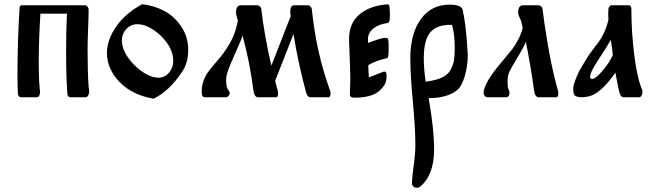

<svg xmlns="http://www.w3.org/2000/svg" viewBox="-20 -462 3116 912"><path d="M404 -26Q404 -18 399 -9Q394 0 387 0H315Q302 0 300 -16Q294 -95 294 -222Q294 -321 298 -397H172Q164 -274 164 -162Q164 -91 168 -50Q170 -32 170 -27Q170 0 154 0H80Q74 0 69.5 -5Q65 -10 65 -16Q63 -53 63 -109Q63 -262 73 -424Q73 -437 85 -437H384Q390 -437 395.5 -430.5Q401 -424 401 -416Q401 -390 398.5 -326Q396 -262 396 -228Q396 -116 401 -50Q401 -47 402.5 -39Q404 -31 404 -26Z M655 -442Q711 -436 759.5 -410.5Q808 -385 841 -336Q874 -287 874 -224Q874 -164 845 -121Q783 -28 709 7Q591 -14 530 -93Q488 -148 488 -210Q488 -264 521 -319Q564 -392 655 -442ZM732 -93Q763 -93 783 -117Q803 -141 803 -172Q803 -231 750 -286Q725 -312 693.5 -329.5Q662 -347 633 -347Q601 -347 580 -324Q559 -301 559 -270Q559 -215 615 -156Q641 -129 672.5 -111Q704 -93 732 -93Z M1300 -29Q1301 -24 1301 -18Q1301 0 1291 0H1206Q1189 0 1184 -30Q1167 -166 1132 -293Q1128 -278 1114 -247Q1068 -145 1060 -117Q1054 -98 1054 -78Q1054 -60 1059 -44Q1060 -39 1065.5 -33Q1071 -27 1071 -21Q1071 -13 1065.5 -6.5Q1060 0 1052 0H953Q938 0 938 -26Q938 -82 976 -130Q988 -145 1005 -165Q1022 -185 1031 -196Q1040 -207 1052.5 -225.5Q1065 -244 1077 -266Q1099 -307 1110 -364Q1101 -393 1101 -402Q1101 -437 1125 -437H1201Q1208 -437 1214 -432Q1220 -427 1221 -420Q1236 -292 1269 -150L1361 -386Q1359 -398 1359 -405Q1359 -408 1359 -410Q1359 -437 1379 -437H1441Q1448 -437 1454 -432Q1460 -427 1461 -420Q1482 -210 1549 -29Q1550 -25 1550 -19Q1550 0 1540 0H1454Q1440 0 1433 -26Q1397 -160 1374 -300L1287 -78Q1294 -48 1300 -29Z M1817 -441Q1825 -442 1827 -439Q1829 -436 1830 -429Q1832 -409 1832 -392Q1832 -372 1830 -363Q1829 -353 1818 -352Q1779 -347 1753.5 -326.5Q1728 -306 1728 -278Q1728 -278 1728 -277V-258Q1736 -261 1752.5 -267Q1769 -273 1782.5 -277Q1796 -281 1808 -282Q1818 -283 1821 -279.5Q1824 -276 1825 -269Q1825 -268 1825 -267Q1826 -261 1826 -241Q1826 -211 1825 -202Q1824 -195 1823.5 -192.5Q1823 -190 1820.5 -187.5Q1818 -185 1812 -184Q1762 -173 1729 -152Q1731 -106 1732 -95Q1744 -98 1767.5 -108Q1791 -118 1800 -121Q1803 -122 1807 -122Q1816 -122 1816 -104V-94Q1816 -59 1779.5 -28.5Q1743 2 1663 2Q1642 2 1642 -13Q1644 -71 1644 -91Q1644 -121 1638 -269V-277Q1638 -352 1687.5 -393.5Q1737 -435 1817 -441Z M2016 4Q2042 150 2042 248Q2042 371 1974 426Q1968 430 1961 430Q1951 430 1944 424.5Q1937 419 1937 410Q1937 382 1945 324.5Q1953 267 1953 230Q1953 148 1941 21Q1929 -106 1929 -188Q1929 -301 1978.5 -370.5Q2028 -440 2116 -440Q2172 -440 2178 -414Q2194 -342 2201 -217Q2202 -209 2202 -200Q2202 -151 2188 -101.5Q2174 -52 2150 -33Q2104 4 2016 4ZM2002 -74Q2049 -80 2078 -93Q2107 -106 2120 -130Q2133 -154 2136.5 -176Q2140 -198 2140 -236Q2140 -298 2127 -344Q2122 -344 2117 -344Q2054 -344 2023.5 -308Q1993 -272 1993 -184Q1993 -135 2002 -74Z M2537 -437Q2544 -437 2550 -432Q2556 -427 2557 -420Q2587 -183 2631 -29Q2632 -24 2632 -18Q2632 0 2622 0H2539Q2522 0 2517 -30Q2504 -131 2478 -263Q2465 -233 2437 -187Q2409 -141 2399 -120Q2391 -102 2391 -75Q2391 -67 2392 -51Q2392 -46 2396 -37Q2400 -28 2400 -22Q2400 0 2383 0H2296Q2288 0 2282.5 -6.5Q2277 -13 2277 -21Q2278 -61 2341 -141Q2352 -155 2375.5 -182.5Q2399 -210 2412.5 -227.5Q2426 -245 2441 -273Q2456 -301 2463 -330L2454 -366Q2453 -369 2447 -381Q2441 -393 2441 -402Q2441 -437 2465 -437Z M2966 -437Q2979 -437 2979 -419Q2979 -308 2993 -199Q3006 -93 3030 -36Q3032 -32 3032 -26Q3032 -17 3027.5 -8.5Q3023 0 3016 0H2942Q2930 0 2924 -17Q2919 -31 2903 -117Q2849 -39 2802 -14Q2792 -8 2775.5 -4Q2759 0 2744 0Q2724 0 2712 -7Q2703 -13 2703 -37Q2703 -49 2705 -58Q2712 -81 2720 -99.5Q2728 -118 2732 -126Q2736 -134 2749.5 -155.5Q2763 -177 2768 -186Q2779 -205 2802 -234Q2825 -263 2837 -283Q2859 -322 2870 -367Q2869 -382 2869 -395Q2869 -408 2870 -419Q2870 -425 2874.5 -431Q2879 -437 2885 -437ZM2783 -97Q2783 -87 2793 -87Q2810 -87 2848 -133Q2876 -167 2891 -201Q2884 -260 2881 -273Q2870 -251 2817 -170Q2783 -118 2783 -97Z"/></svg>

Font: Triodion Unicode
Style: Normal
Weight: 400
Version: Version 1.1